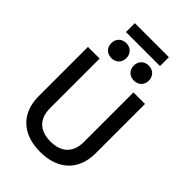

<svg xmlns="http://www.w3.org/2000/svg" viewBox="-299 -1142 1268 1268"><g transform="rotate(45 334.5 -508.0)"><path d="M335 14C499 14 601 -79 601 -240V-700H493V-237C493 -138 436 -83 335 -83C233 -83 177 -138 177 -237V-700H68V-240C68 -79 170 14 335 14ZM159 -827C159 -784 189 -757 230 -757C270 -757 300 -784 300 -827C300 -869 270 -897 230 -897C189 -897 159 -869 159 -827ZM176 -947H494V-1030H176ZM369 -827C369 -784 399 -757 440 -757C480 -757 510 -784 510 -827C510 -869 480 -897 440 -897C399 -897 369 -869 369 -827Z"/></g></svg>

Font: Meta Space Medium
Style: Regular
Weight: 500
Designer: Meta Pool / Florian Karsten
Foundry: Meta Pool / Florian Karsten
Version: Version 2.000;Glyphs 3.1.1 (3137)